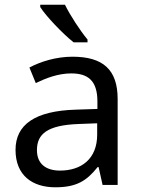

<svg xmlns="http://www.w3.org/2000/svg" viewBox="-20 -786 601 816"><path d="M256 -766H151V-756C174 -719 247 -642 293 -606H352V-618C321 -655 278 -721 256 -766ZM288 -545C218 -545 152 -524 105 -499L132 -433C176 -454 227 -474 283 -474C353 -474 394 -444 394 -355V-323L303 -320C128 -315 46 -256 46 -149C46 -40 118 10 215 10C305 10 348 -17 395 -76H399L416 0H480V-365C480 -490 418 -545 288 -545ZM314 -259 393 -262V-214C393 -110 325 -61 235 -61C177 -61 137 -88 137 -148C137 -216 180 -254 314 -259Z"/></svg>

Font: Noto Sans Lycian
Style: Regular
Weight: 400
Designer: Monotype Design Team
Foundry: Monotype Imaging Inc.
Version: Version 2.002